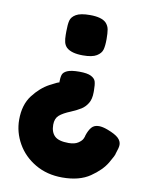

<svg xmlns="http://www.w3.org/2000/svg" viewBox="-85 -592 680 876"><g transform="rotate(10 255.5 -154.0)"><path d="M184 -364Q174 -374 170.5 -388Q167 -402 167 -422V-438Q167 -470 171.5 -488Q176 -506 196.5 -518Q217 -530 261 -530Q315 -530 336 -509Q348 -496 351 -479.5Q354 -463 354 -435Q354 -404 349 -386Q344 -368 323.5 -355.5Q303 -343 260 -343Q207 -343 184 -364ZM496 30Q496 43 487 68L486 71Q486 79 463.5 117Q441 155 392 188.5Q343 222 264 222Q193 222 138.5 190Q84 158 54.5 106Q25 54 25 -4Q25 -73 58.5 -117Q92 -161 134 -183.5Q176 -206 176 -202Q176 -225 180 -238Q184 -251 202 -259Q220 -267 258 -267Q295 -267 312.5 -258Q330 -249 334 -235Q338 -221 338 -194V-186Q338 -154 326 -134.5Q314 -115 296.5 -104Q279 -93 251 -81Q216 -67 199 -52Q182 -37 182 -8Q182 26 200.5 44Q219 62 265 62Q293 62 309 51.5Q325 41 330 30Q335 19 335 15Q343 -10 355 -24Q367 -38 389 -38Q406 -38 430 -29Q467 -15 481.5 -1Q496 13 496 30Z"/></g></svg>

Font: Fredoka One
Style: Regular
Weight: 400
Designer: Milena B. Brandão, Ben Nathan
Version: Version 2.000; ttfautohint (v1.5.33-1714) -l 8 -r 50 -G 200 